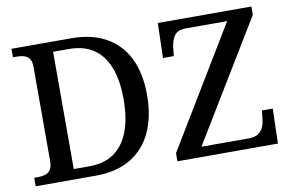

<svg xmlns="http://www.w3.org/2000/svg" viewBox="-75 -848 1491 982"><g transform="rotate(-10 670.5 -357.0)"><path d="M36 0V-44H55Q76 -44 93 -49Q110 -54 120.5 -69Q131 -84 131 -115V-603Q131 -633 120 -647Q109 -661 92 -665.5Q75 -670 55 -670H36V-714H347Q451 -714 525.5 -673Q600 -632 639 -553Q678 -474 678 -360Q678 -251 641 -170Q604 -89 530.5 -44.5Q457 0 347 0ZM324 -53Q402 -53 453 -89Q504 -125 530 -193.5Q556 -262 556 -360Q556 -459 530 -526Q504 -593 453 -627.5Q402 -662 325 -662H243V-53ZM772 0V-42L1147 -662H934Q889 -662 872.5 -637.5Q856 -613 852 -578L847 -533H791L796 -714H1282V-671L906 -52H1151Q1183 -52 1201 -64Q1219 -76 1227.5 -95.5Q1236 -115 1238 -138L1243 -181H1299L1294 0Z"/></g></svg>

Font: ET Text
Style: Regular
Weight: 470
Designer: Monotype Design Team
Foundry: Monotype Imaging Inc.
Version: Version 2.009